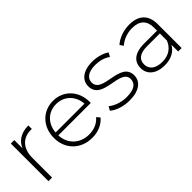

<svg xmlns="http://www.w3.org/2000/svg" viewBox="85 -1202 1882 1882"><g transform="rotate(-45 1026.0 -261.0)"><path d="M154 -522C154 -522 154 -408 154 -408C186 -484 255 -526 353 -526C353 -526 353 -477 353 -477C349 -477 345 -478 341 -478C225 -478 156 -401 156 -272C156 -272 156 0 156 0C156 0 106 0 106 0C106 0 106 -522 106 -522C106 -522 154 -522 154 -522Z M942 -263C942 -259 941 -254 941 -249C941 -249 492 -249 492 -249C497 -125 588 -41 713 -41C779 -41 840 -65 880 -114C880 -114 909 -81 909 -81C863 -25 791 4 712 4C554 4 443 -106 443 -261C443 -416 550 -526 693 -526C836 -526 942 -418 942 -263ZM693 -482C582 -482 501 -402 493 -288C493 -288 893 -288 893 -288C886 -401 804 -482 693 -482Z M1229 4C1143 4 1061 -25 1020 -63C1020 -63 1043 -103 1043 -103C1083 -69 1154 -40 1231 -40C1341 -40 1385 -79 1385 -138C1385 -290 1039 -178 1039 -383C1039 -462 1105 -526 1237 -526C1303 -526 1375 -506 1416 -475C1416 -475 1393 -435 1393 -435C1349 -467 1292 -482 1236 -482C1134 -482 1089 -440 1089 -384C1089 -227 1435 -338 1435 -139C1435 -54 1362 4 1229 4Z M1751 -526C1880 -526 1952 -460 1952 -331C1952 -331 1952 0 1952 0C1952 0 1904 0 1904 0C1904 0 1904 -93 1904 -93C1871 -33 1807 4 1716 4C1599 4 1528 -56 1528 -145C1528 -224 1578 -291 1723 -291C1723 -291 1902 -291 1902 -291C1902 -291 1902 -333 1902 -333C1902 -430 1849 -482 1747 -482C1675 -482 1610 -455 1567 -416C1567 -416 1542 -452 1542 -452C1594 -498 1670 -526 1751 -526ZM1723 -37C1811 -37 1872 -79 1902 -154C1902 -154 1902 -252 1902 -252C1902 -252 1724 -252 1724 -252C1616 -252 1578 -207 1578 -147C1578 -79 1631 -37 1723 -37Z"/></g></svg>

Font: TamingNoise
Style: Regular
Weight: 500
Designer: Julieta Ulanovsky
Foundry: Julieta Ulanovsky
Version: ""